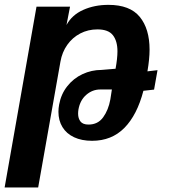

<svg xmlns="http://www.w3.org/2000/svg" viewBox="-100 -578 720 810"><path d="M54 -550H195.5L180.5 -472.5Q203.5 -515 251 -536.2Q298.5 -557.5 357.5 -557.5Q448 -557.5 489.5 -507Q531 -456.5 531 -368.5Q531 -329.5 522 -277L564.5 -282L550 -200L505 -195Q478.5 -93 424.8 -38.5Q371 16 288.5 16Q244.5 16 212.5 1Q180.5 -14 163.5 -41.8Q146.5 -69.5 146.5 -106.5Q146.5 -121.5 149.5 -137Q157.5 -181 183.8 -214.2Q210 -247.5 248 -265.2Q286 -283 328 -283L387.5 -288Q395.5 -331.5 395.5 -361.5Q395.5 -404.5 376.5 -429.2Q357.5 -454 311 -454Q271.5 -454 238.5 -436.8Q205.5 -419.5 183.8 -388.8Q162 -358 155 -318L61 213H-80.5ZM365.5 -158.5 372 -200.5H323Q290 -200.5 264 -178Q238 -155.5 231 -116.5Q229.5 -107.5 229.5 -98.5Q229.5 -78.5 239.5 -65.5Q249.5 -52.5 273.5 -52.5Q313 -52.5 335.2 -83.2Q357.5 -114 365.5 -158.5Z"/></svg>

Font: JuliaMono ExtraBold
Style: Italic
Weight: 800
Italic angle: -9°
Monospace: yes
Designer: cormullion
Foundry: corm
Version: Version 0.057; ttfautohint (v1.8.4)